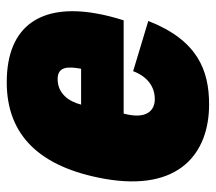

<svg xmlns="http://www.w3.org/2000/svg" viewBox="-56 -578 646 575"><g transform="rotate(-90 267.5 -290.0)"><path d="M309.1 -593.3C150.4 -593.3 54.7 -494.6 20 -300.3C-19.5 -76.2 97.2 12.7 242.7 12.7C345.2 12.7 435.1 -22 492.7 -169.4L342.3 -214.8C327.1 -173.8 297.4 -149.9 258.3 -149.9C225.1 -149.9 196.8 -173.8 215.3 -243.2H494.6C503.9 -272.5 511.2 -300.8 515.6 -327.6C543 -485.4 482.9 -593.3 309.1 -593.3ZM318.8 -440.9C357.4 -440.9 356.4 -408.2 349.6 -370.6H242.2C251.5 -407.2 274.9 -440.9 318.8 -440.9Z"/></g></svg>

Font: Decalotype Black Italic
Style: Regular
Weight: 900
Italic angle: -10°
Designer: Alfredo Marco Pradil
Foundry: Alfredo Marco Pradil
Version: Version 1.0